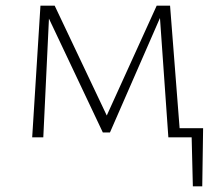

<svg xmlns="http://www.w3.org/2000/svg" viewBox="-20 -482 768 674"><path d="M591 0V-32H693L675 0ZM657 172 652 -32H693L690 172ZM571 0 540 -441 553 -445 366 -17H341L137 -448L146 -462H172L365 -55H345L530 -462H577L613 0ZM93 0 122 -462H154L132 0Z"/></svg>

Font: Ysabeau SC ExtraLight
Style: Regular
Weight: 250
Designer: Christian Thalmann (Catharsis Fonts)
Version: Version 2.001;gftools[0.9.30]; featfreeze: smcp